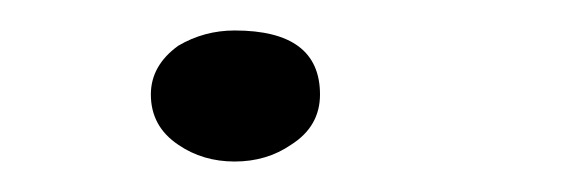

<svg xmlns="http://www.w3.org/2000/svg" viewBox="-20 -91 376 126"><path d="M190 -29Q190 -8 171 4Q155 15 134 15Q113 15 97 4Q79 -8 79 -29Q79 -48 97 -61Q114 -71 134 -71Q190 -71 190 -29Z"/></svg>

Font: Ekushey Shimanto
Style: Bold
Weight: 400
Designer: Al Mamun Sumon
Foundry: Al Mamun Sumon
Version: Version 1.0